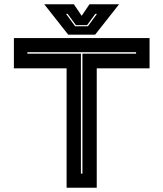

<svg xmlns="http://www.w3.org/2000/svg" viewBox="-20 -878 764 898"><path d="M291.5 0V-558.5H45V-700H679.5V-558.5H432.5V0ZM358.5 -66H365.5V-627H616.5V-634H108V-627H358.5ZM299 -716 187 -858H325.5L362 -804L398.5 -858H537L425 -716ZM331.5 -755H391L433.5 -813H425.5L387.5 -760.5H335L296.5 -813H289Z"/></svg>

Font: Tourney Expanded ExtraBold
Style: Regular
Weight: 800
Width: 7
Designer: Tyler Finck
Foundry: Etcetera Type Co
Version: Version 1.010; ttfautohint (v1.8.3)